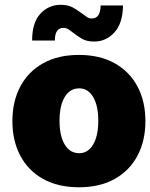

<svg xmlns="http://www.w3.org/2000/svg" viewBox="-20 -786 638 816"><path d="M213.1 -613.6H116.5Q116.5 -690.3 151.6 -727.8Q186.8 -765.3 237.2 -765.6Q269.9 -765.6 291.4 -753.2Q312.9 -740.8 328.8 -728.3Q339.8 -719.8 349.4 -713.6Q359 -707.4 369.3 -707.4Q389.9 -707.7 398.6 -722.3Q407.3 -736.9 407.7 -762.8H502.8Q501.8 -687.5 466.8 -648.8Q431.8 -610.1 382.1 -609.4Q349.1 -609 328.3 -621.3Q307.5 -633.5 291.9 -646Q280.9 -654.8 271 -661.2Q261 -667.6 250 -667.6Q213.1 -667.6 213.1 -613.6ZM315.3 9.9Q226.6 9.9 163.4 -25.4Q100.1 -60.7 66.4 -124.1Q32.7 -187.5 32.7 -271.3Q32.7 -355.1 66.4 -418.5Q100.1 -481.9 163.4 -517.2Q226.6 -552.6 315.3 -552.6Q404.1 -552.6 467.3 -517.2Q530.5 -481.9 564.3 -418.5Q598 -355.1 598 -271.3Q598 -187.5 564.3 -124.1Q530.5 -60.7 467.3 -25.4Q404.1 9.9 315.3 9.9ZM316.8 -134.9Q354 -134.9 375.9 -171.7Q397.7 -208.5 397.7 -272.7Q397.7 -337 375.9 -373.8Q354 -410.5 316.8 -410.5Q277.3 -410.5 255.1 -373.8Q233 -337 233 -272.7Q233 -208.5 255.1 -171.7Q277.3 -134.9 316.8 -134.9Z"/></svg>

Font: Inter UI Black
Style: Regular
Weight: 900
Designer: Rasmus Andersson
Foundry: rsms
Version: 3.2;8d6f07862